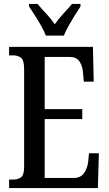

<svg xmlns="http://www.w3.org/2000/svg" viewBox="-20 -951 549 971"><path d="M26 0V-43H47Q73 -43 87.5 -55.5Q102 -68 102 -107V-602Q102 -647 86 -659Q70 -671 47 -671H26V-714H450L454 -538H404L400 -581Q398 -615 383 -639Q368 -663 332 -663H206V-399H396V-349H206V-51H352Q388 -51 405 -75.5Q422 -100 426 -133L430 -176H480L475 0ZM212 -771Q203 -794 188 -820.5Q173 -847 156.5 -873Q140 -899 127 -918V-931H170Q190 -907 214.5 -881Q239 -855 257 -828Q275 -855 299.5 -881Q324 -907 344 -931H387V-918Q374 -899 358 -873Q342 -847 327 -820.5Q312 -794 303 -771Z"/></svg>

Font: Noto Serif Hebrew ExtraCondensed Medium
Style: Regular
Weight: 500
Width: 2
Designer: Monotype Design Team
Foundry: Monotype Imaging Inc.
Version: Version 2.004; ttfautohint (v1.8.4.7-5d5b)